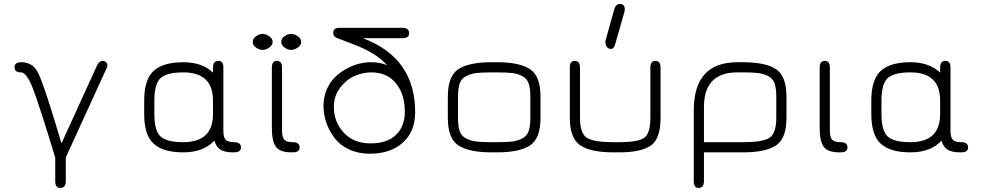

<svg xmlns="http://www.w3.org/2000/svg" viewBox="-20 -761 4927 959"><path d="M85 -399.4Q52.7 -399.4 52.7 -424.8Q52.7 -450.2 85 -450.2Q142.6 -450.2 168.5 -400.9Q194.3 -351.6 256.8 -145.5Q276.4 -82 287.1 -44.9L465.8 -436.5Q476.6 -457 493.2 -457Q502 -457 509.3 -450.7Q516.6 -444.3 516.6 -434.6Q516.6 -429.7 513.7 -422.9L308.6 25.4V143.6Q308.6 177.7 280.3 177.7Q255.9 177.7 255.9 143.6V26.4Q176.8 -234.4 145 -316.9Q113.3 -399.4 85 -399.4Z M1149.4 0H1142.6Q1102.5 0 1081.1 -13.7Q1059.6 -27.3 1050.8 -58.6Q997.1 0 895.5 0Q794.9 0 747.6 -43Q700.2 -85.9 700.2 -191.4V-258.8Q700.2 -364.3 747.6 -407.2Q794.9 -450.2 895.5 -450.2Q989.3 -450.2 1043.9 -398.4V-422.9Q1043.9 -457 1070.3 -457Q1095.7 -457 1095.7 -423.8V-107.4Q1095.7 -76.2 1106.9 -63.5Q1118.2 -50.8 1149.4 -50.8Q1183.6 -50.8 1183.6 -24.4Q1183.6 0 1149.4 0ZM895.5 -399.4Q812.5 -399.4 781.7 -370.6Q751 -341.8 751 -258.8V-191.4Q751 -108.4 781.7 -79.6Q812.5 -50.8 895.5 -50.8Q1043.9 -50.8 1043.9 -191.4V-258.8Q1043.9 -399.4 895.5 -399.4Z M1442.4 0H1435.5Q1378.9 0 1358.4 -27.3Q1337.9 -54.7 1337.9 -123V-423.8Q1337.9 -457 1363.3 -457Q1388.7 -457 1388.7 -423.8V-107.4Q1388.7 -76.2 1399.9 -63.5Q1411.1 -50.8 1442.4 -50.8Q1476.6 -50.8 1476.6 -24.4Q1476.6 0 1442.4 0ZM1292 -591.8Q1307.6 -591.8 1324.7 -580.1Q1341.8 -568.4 1341.8 -551.8Q1341.8 -535.2 1324.7 -523.4Q1307.6 -511.7 1292 -511.7Q1275.4 -511.7 1258.8 -523.4Q1242.2 -535.2 1242.2 -551.8Q1242.2 -568.4 1258.8 -580.1Q1275.4 -591.8 1292 -591.8ZM1434.6 -591.8Q1450.2 -591.8 1467.3 -580.1Q1484.4 -568.4 1484.4 -551.8Q1484.4 -535.2 1467.3 -523.4Q1450.2 -511.7 1434.6 -511.7Q1418 -511.7 1401.4 -523.4Q1384.8 -535.2 1384.8 -551.8Q1384.8 -568.4 1401.4 -580.1Q1418 -591.8 1434.6 -591.8Z M1660.2 -572.3Q1644.5 -579.1 1644.5 -596.7Q1644.5 -622.1 1674.8 -622.1H1990.2Q2023.4 -622.1 2023.4 -594.7Q2023.4 -570.3 1990.2 -570.3H1792Q2053.7 -472.7 2053.7 -200.2Q2053.7 -104.5 1992.2 -48.8Q1930.7 6.8 1827.1 6.8Q1769.5 6.8 1723.6 -14.6Q1677.7 -36.1 1650.9 -71.8Q1624 -107.4 1609.9 -148.4Q1595.7 -189.5 1595.7 -232.4Q1595.7 -275.4 1611.3 -312.5Q1627 -349.6 1652.3 -374.5Q1677.7 -399.4 1709.5 -417Q1741.2 -434.6 1772.5 -442.4Q1803.7 -450.2 1833 -450.2Q1877.9 -450.2 1913.1 -435.5Q1858.4 -497.1 1747.1 -539.1ZM1831.1 -44.9Q1914.1 -44.9 1958 -87.4Q2002 -129.9 2002 -203.1Q2002 -291 1957.5 -345.2Q1913.1 -399.4 1835 -399.4Q1794.9 -399.4 1753.9 -382.8Q1712.9 -366.2 1680.2 -324.7Q1647.5 -283.2 1647.5 -226.6Q1647.5 -152.3 1696.8 -98.6Q1746.1 -44.9 1831.1 -44.9Z M2462.9 0H2434.6Q2322.3 0 2269.5 -34.7Q2216.8 -69.3 2216.8 -171.9V-278.3Q2216.8 -380.9 2269.5 -415.5Q2322.3 -450.2 2434.6 -450.2H2462.9Q2575.2 -450.2 2627.4 -415.5Q2679.7 -380.9 2679.7 -278.3V-171.9Q2679.7 -69.3 2627.4 -34.7Q2575.2 0 2462.9 0ZM2434.6 -50.8H2462.9Q2512.7 -50.8 2539.6 -54.2Q2566.4 -57.6 2589.4 -69.8Q2612.3 -82 2620.6 -106.4Q2628.9 -130.9 2628.9 -172.9V-277.3Q2628.9 -319.3 2620.6 -343.8Q2612.3 -368.2 2589.4 -380.4Q2566.4 -392.6 2539.6 -396Q2512.7 -399.4 2462.9 -399.4H2434.6Q2384.8 -399.4 2357.9 -396Q2331.1 -392.6 2307.6 -380.4Q2284.2 -368.2 2275.9 -343.8Q2267.6 -319.3 2267.6 -277.3V-172.9Q2267.6 -130.9 2275.9 -106.4Q2284.2 -82 2307.6 -69.8Q2331.1 -57.6 2357.9 -54.2Q2384.8 -50.8 2434.6 -50.8Z M3076.2 -741.2Q3100.6 -741.2 3100.6 -714.8Q3100.6 -708 3099.6 -704.1L3055.7 -550.8Q3048.8 -516.6 3031.2 -516.6Q3019.5 -516.6 3011.7 -526.4Q3003.9 -536.1 3003.9 -551.8Q3003.9 -557.6 3005.9 -563.5L3048.8 -716.8Q3056.6 -741.2 3076.2 -741.2ZM3071.3 0H3043.9Q2931.6 0 2878.9 -34.7Q2826.2 -69.3 2826.2 -171.9V-423.8Q2826.2 -457 2850.6 -457Q2877 -457 2877 -423.8V-172.9Q2877 -93.8 2912.1 -72.3Q2947.3 -50.8 3043.9 -50.8H3071.3Q3166 -50.8 3197.3 -72.3Q3228.5 -93.8 3228.5 -172.9V-423.8Q3228.5 -457 3253.9 -457Q3279.3 -457 3279.3 -423.8V-171.9Q3279.3 -68.4 3231 -34.2Q3182.6 0 3071.3 0Z M3857.4 -277.3Q3857.4 -319.3 3849.1 -343.8Q3840.8 -368.2 3817.9 -380.4Q3794.9 -392.6 3768.1 -396Q3741.2 -399.4 3691.4 -399.4H3663.1Q3496.1 -399.4 3496.1 -226.6V-50.8H3692.4Q3788.1 -50.8 3822.8 -72.3Q3857.4 -93.8 3857.4 -172.9ZM3663.1 -450.2H3691.4Q3803.7 -450.2 3856 -415.5Q3908.2 -380.9 3908.2 -278.3V-171.9Q3908.2 -69.3 3856 -34.7Q3803.7 0 3692.4 0H3496.1V143.6Q3496.1 177.7 3468.8 177.7Q3445.3 177.7 3445.3 143.6V-210Q3445.3 -450.2 3663.1 -450.2Z M4178.7 0H4171.9Q4115.2 0 4094.7 -27.3Q4074.2 -54.7 4074.2 -123V-423.8Q4074.2 -457 4099.6 -457Q4125 -457 4125 -423.8V-107.4Q4125 -76.2 4136.2 -63.5Q4147.5 -50.8 4178.7 -50.8Q4212.9 -50.8 4212.9 -24.4Q4212.9 0 4178.7 0Z M4781.2 0H4774.4Q4734.4 0 4712.9 -13.7Q4691.4 -27.3 4682.6 -58.6Q4628.9 0 4527.3 0Q4426.8 0 4379.4 -43Q4332 -85.9 4332 -191.4V-258.8Q4332 -364.3 4379.4 -407.2Q4426.8 -450.2 4527.3 -450.2Q4621.1 -450.2 4675.8 -398.4V-422.9Q4675.8 -457 4702.1 -457Q4727.5 -457 4727.5 -423.8V-107.4Q4727.5 -76.2 4738.8 -63.5Q4750 -50.8 4781.2 -50.8Q4815.4 -50.8 4815.4 -24.4Q4815.4 0 4781.2 0ZM4527.3 -399.4Q4444.3 -399.4 4413.6 -370.6Q4382.8 -341.8 4382.8 -258.8V-191.4Q4382.8 -108.4 4413.6 -79.6Q4444.3 -50.8 4527.3 -50.8Q4675.8 -50.8 4675.8 -191.4V-258.8Q4675.8 -399.4 4527.3 -399.4Z"/></svg>

Font: Jura
Style: Book
Weight: 400
Version: Version 2.3